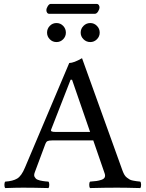

<svg xmlns="http://www.w3.org/2000/svg" viewBox="-20 -954 743 976"><path d="M265.1 -283.2H438L346.2 -548.8H338.9L240.2 -295.9Q237.3 -288.6 242.9 -285.9Q248.5 -283.2 265.1 -283.2ZM210.9 -223.1 157.2 -79.1Q154.3 -71.8 153.8 -65.4Q153.3 -59.1 156 -54.7Q158.7 -50.3 161.9 -46.6Q165 -43 171.4 -40.5Q177.7 -38.1 183.1 -36.6Q188.5 -35.2 197 -33.9Q205.6 -32.7 211.2 -32Q216.8 -31.2 226.1 -30.8Q230.5 -26.4 230.5 -14.4Q230.5 -2.4 226.1 2Q151.9 0 97.2 0Q62.5 0 6.8 2Q2.4 -2.4 2.4 -14.4Q2.4 -26.4 6.8 -30.8Q45.4 -33.2 67.4 -46.4Q89.4 -59.6 106.9 -102.1L332 -633.8Q355 -633.8 397 -658.2L603 -85.9Q607.4 -74.2 612.5 -65.4Q617.7 -56.6 625.5 -50.8Q633.3 -44.9 639.2 -41.5Q645 -38.1 656.5 -35.9Q668 -33.7 673.6 -33Q679.2 -32.2 692.9 -30.8Q697.3 -26.4 697.3 -14.4Q697.3 -2.4 692.9 2Q620.6 0 575.2 0Q512.2 0 438 2Q433.6 -2.4 433.6 -14.4Q433.6 -26.4 438 -30.8Q458 -32.2 470.2 -33.9Q482.4 -35.6 495.1 -39.8Q507.8 -43.9 512 -52Q516.1 -60.1 512.2 -71.8L454.1 -240.2H246.1Q228.5 -240.2 221.7 -236.8Q214.8 -233.4 210.9 -223.1ZM219.2 -788.1Q219.2 -808.1 233.2 -822.5Q247.1 -836.9 267.1 -836.9Q287.1 -836.9 301 -822.5Q314.9 -808.1 314.9 -788.1Q314.9 -768.6 301 -754.4Q287.1 -740.2 267.1 -740.2Q247.1 -740.2 233.2 -754.4Q219.2 -768.6 219.2 -788.1ZM461.9 -883.8H229Q223.1 -883.8 219.5 -889.4Q215.8 -895 215.8 -901.9Q215.8 -911.6 222.9 -922.9Q230 -934.1 237.8 -934.1H472.2Q478.5 -934.1 482.2 -928.5Q485.8 -922.9 485.8 -917Q485.8 -906.7 478.5 -895.3Q471.2 -883.8 461.9 -883.8ZM390.1 -788.1Q390.1 -808.1 404.5 -822.5Q418.9 -836.9 439 -836.9Q458.5 -836.9 472.7 -822.5Q486.8 -808.1 486.8 -788.1Q486.8 -768.6 472.7 -754.4Q458.5 -740.2 439 -740.2Q418.9 -740.2 404.5 -754.4Q390.1 -768.6 390.1 -788.1Z"/></svg>

Font: Common Serif News
Style: Regular
Weight: 450
Designer: Philipp H. Poll, Khaled Hosny
Foundry: Stefan Peev, Context Ltd.
Version: Version 1.026